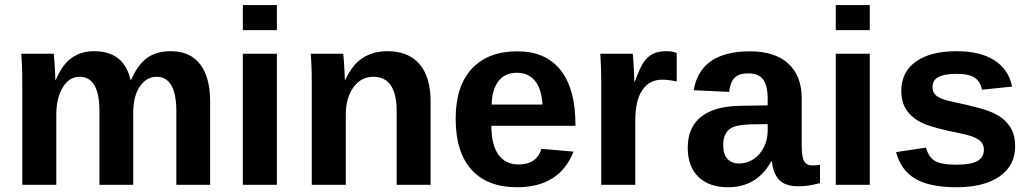

<svg xmlns="http://www.w3.org/2000/svg" viewBox="-20 -745 4153 774"><path d="M207 -283.2V0H69.8V-410.2Q69.8 -452.6 68.6 -479.7Q67.4 -506.8 65.9 -528.3H196.8Q197.8 -522.5 199.2 -500.7Q200.7 -479 201.9 -456.3Q203.1 -433.6 203.1 -423.3H205.1Q230.5 -483.9 268.3 -511.2Q306.2 -538.6 358.9 -538.6Q480 -538.6 505.9 -423.3H508.8Q535.6 -484.9 573.2 -511.7Q610.8 -538.6 668.9 -538.6Q746.1 -538.6 786.6 -486.1Q827.1 -433.6 827.1 -335.4V0H690.9V-296.4Q690.9 -435.5 610.8 -435.5Q570.8 -435.5 543.9 -396.7Q517.1 -357.9 517.1 -289.6V0H380.9V-296.4Q380.9 -435.5 300.8 -435.5Q259.3 -435.5 233.2 -393.1Q207 -350.6 207 -283.2Z M1096.2 -724.6V-623.5H959V-724.6ZM1096.2 -528.3V0H959V-528.3Z M1374 -283.2V0H1236.8V-410.2Q1236.8 -452.6 1235.6 -479.7Q1234.4 -506.8 1232.9 -528.3H1363.8Q1364.7 -522.5 1366.2 -500.7Q1367.7 -479 1368.9 -456.3Q1370.1 -433.6 1370.1 -423.3H1372.1Q1399.9 -483.9 1441.9 -511.2Q1483.9 -538.6 1542 -538.6Q1626 -538.6 1670.9 -486.8Q1715.8 -435.1 1715.8 -335.4V0H1579.1V-296.4Q1579.1 -435.5 1484.9 -435.5Q1435.1 -435.5 1404.5 -392.8Q1374 -350.1 1374 -283.2Z M1960.9 -237.8Q1960.9 -160.6 1989.5 -121.3Q2018.1 -82 2070.8 -82Q2143.6 -82 2162.6 -145L2292 -133.8Q2235.8 9.8 2064 9.8Q1944.8 9.8 1880.9 -60.8Q1816.9 -131.3 1816.9 -266.6Q1816.9 -397.5 1881.8 -467.8Q1946.8 -538.1 2065.9 -538.1Q2179.7 -538.1 2239.7 -462.6Q2299.8 -387.2 2299.8 -241.7V-237.8ZM2167 -323.7Q2163.1 -387.7 2136.2 -419.7Q2109.4 -451.7 2064 -451.7Q2015.6 -451.7 1989.5 -418Q1963.4 -384.3 1961.9 -323.7Z M2541 -259.3V0H2403.8V-404.3Q2403.8 -447.8 2402.6 -476.8Q2401.4 -505.9 2399.9 -528.3H2530.8Q2531.7 -523.9 2532.7 -508.8Q2533.7 -493.7 2534.7 -474.9Q2535.6 -456.1 2536.4 -439.5Q2537.1 -422.9 2537.1 -415.5H2539.1Q2558.6 -470.2 2574.7 -494.1Q2590.3 -517.1 2611.8 -527.8Q2633.3 -538.6 2665.5 -538.6Q2691.9 -538.6 2708 -531.2V-416.5Q2675.3 -423.8 2649.4 -423.8Q2598.1 -423.8 2569.6 -382.3Q2541 -340.8 2541 -259.3Z M2915 9.8Q2838.4 9.8 2795.4 -32Q2752.4 -73.7 2752.4 -149.4Q2752.4 -231.4 2805.9 -273.9Q2859.4 -316.4 2960.9 -318.4L3074.7 -320.3V-347.2Q3074.7 -398.9 3056.6 -424.1Q3038.6 -449.2 2997.6 -449.2Q2959.5 -449.2 2941.7 -431.9Q2923.8 -414.6 2919.4 -374.5L2776.4 -381.3Q2803.2 -538.1 3003.4 -538.1Q3103.5 -538.1 3157.7 -488.8Q3211.9 -439.5 3211.9 -348.6V-156.2Q3211.9 -111.8 3221.9 -95Q3231.9 -78.1 3255.4 -78.1Q3271 -78.1 3285.6 -81.1V-6.8Q3260.3 -0.5 3242.2 2.7Q3224.1 5.9 3197.8 5.9Q3146 5.9 3121.3 -19.5Q3096.7 -44.9 3091.8 -94.2H3088.9Q3031.2 9.8 2915 9.8ZM3074.7 -244.6 3004.4 -243.7Q2956.1 -241.2 2936.5 -233.4Q2916.5 -224.6 2906 -207Q2895.5 -189.5 2895.5 -160.2Q2895.5 -122.6 2912.8 -104.2Q2930.2 -85.9 2959 -85.9Q2991.2 -85.9 3018.1 -103.5Q3044.4 -121.1 3059.6 -152.1Q3074.7 -183.1 3074.7 -217.8Z M3486.3 -724.6V-623.5H3349.1V-724.6ZM3486.3 -528.3V0H3349.1V-528.3Z M4072.3 -154.3Q4072.3 -77.6 4009.5 -33.9Q3946.8 9.8 3835.9 9.8Q3727.1 9.8 3669.2 -24.7Q3611.3 -59.1 3592.3 -131.8L3712.9 -149.9Q3723.1 -112.3 3748.3 -96.7Q3773.4 -81.1 3835.9 -81.1Q3893.6 -81.1 3919.9 -95.7Q3946.3 -110.4 3946.3 -141.6Q3946.3 -167 3925 -181.9Q3903.8 -196.8 3853 -207Q3738.3 -229.5 3696.3 -250Q3655.8 -270 3634.5 -301.3Q3613.3 -332.5 3613.3 -378.4Q3613.3 -454.1 3671.6 -496.3Q3730 -538.6 3836.9 -538.6Q3931.2 -538.6 3988.5 -502Q4045.9 -465.3 4060.1 -396L3938.5 -383.3Q3932.6 -415.5 3909.7 -431.4Q3886.7 -447.3 3836.9 -447.3Q3788.1 -447.3 3763.7 -434.8Q3739.3 -422.4 3739.3 -393.1Q3739.3 -370.1 3758.1 -356.7Q3776.9 -343.3 3821.3 -334.5Q3883.3 -321.8 3931.4 -308.3Q3979.5 -294.9 4008.8 -276.4Q4037.6 -257.8 4054.9 -228.8Q4072.3 -199.7 4072.3 -154.3Z"/></svg>

Font: Arimo
Style: Bold
Weight: 700
Designer: Steve Matteson
Foundry: Monotype Imaging Inc.
Version: Version 1.33